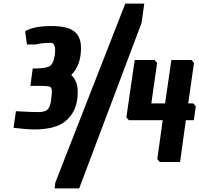

<svg xmlns="http://www.w3.org/2000/svg" viewBox="-20 -896 1103 1062"><path d="M286 114 673 -876H778L763 -769L418 146H282ZM428 -629Q428 -535 374 -481Q410 -449 410 -386Q410 -281 341 -225Q286 -180 169 -180Q131 -180 55 -189L68 -281Q153 -276 190.5 -276Q228 -276 242.5 -289.5Q257 -303 262 -338Q267 -373 267 -389Q267 -405 260.5 -413Q254 -421 205 -421H148L161 -517Q229 -517 252 -528.5Q275 -540 283 -591Q285 -606 285 -618Q285 -659 260 -659Q210 -659 179 -650H129L119 -723Q165 -752 264.5 -752Q364 -752 400 -714Q428 -685 428 -629ZM849 -548 817 -324H893L928 -564H1039L1053 -548L1021 -324H1049L1063 -308L1052 -231H1008L976 0H864L850 -16L880 -231H693L679 -247L725 -564H835Z"/></svg>

Font: Chau Philomene One
Style: Italic
Weight: 400
Designer: Vicente Lamonaca
Foundry: TipoType
Version: Version 1.001